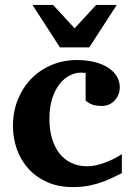

<svg xmlns="http://www.w3.org/2000/svg" viewBox="-20 -742 542 774"><path d="M471.2 -43.9Q458.5 -38.1 440.2 -28.8Q421.9 -19.5 397.7 -10.3Q373.5 -1 342.8 5.6Q312 12.2 273.9 12.2Q215.3 12.2 170.4 -7.8Q125.5 -27.8 94.7 -61.8Q64 -95.7 48.1 -140.1Q32.2 -184.6 32.2 -233.9Q32.2 -293 52.5 -342Q72.8 -391.1 107.7 -426.3Q142.6 -461.4 189.5 -480.7Q236.3 -500 290 -500Q329.6 -500 361.3 -491.9Q393.1 -483.9 415.8 -469.2Q438.5 -454.6 450.7 -434.3Q462.9 -414.1 462.9 -390.1Q462.9 -373 456.8 -359.4Q450.7 -345.7 440.9 -335.7Q431.2 -325.7 418.5 -320.3Q405.8 -314.9 392.1 -314.9Q376.5 -314.9 366 -316.9Q355.5 -318.8 348.1 -322Q340.8 -325.2 335.4 -328.9Q330.1 -332.5 325.2 -335.9V-448.2Q318.8 -448.2 315.2 -448.7Q311.5 -449.2 306.2 -449.2Q283.2 -449.2 260.5 -437.5Q237.8 -425.8 219.7 -402.6Q201.7 -379.4 190.4 -344.5Q179.2 -309.6 179.2 -263.2Q179.2 -219.2 189.7 -183.8Q200.2 -148.4 219.7 -123.5Q239.3 -98.6 267.6 -85.2Q295.9 -71.8 331.1 -71.8Q354 -71.8 377 -78.1Q399.9 -84.5 419.2 -92.8Q438.5 -101.1 452.4 -109.1Q466.3 -117.2 471.2 -121.1ZM339.8 -550.8H221.7L110.8 -722.2H193.8L280.8 -627.9L367.7 -722.2H450.7Z"/></svg>

Font: Charis SIL
Style: Bold
Weight: 700
Foundry: SIL International
Version: Version 4.112